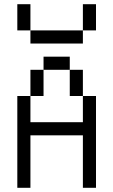

<svg xmlns="http://www.w3.org/2000/svg" viewBox="-20 -895 540 915"><path d="M62.5 -437.5V0H125Q125 0 125 -250H375Q375 -250 375 0H437.5V-437.5H375Q375 -437.5 375 -312.5H125Q125 -312.5 125 -437.5ZM125 -437.5H187.5Q187.5 -437.5 187.5 -562.5H125Q125 -562.5 125 -437.5ZM375 -437.5Q375 -437.5 375 -562.5H312.5Q312.5 -562.5 312.5 -437.5ZM187.5 -562.5H312.5V-625H187.5ZM125 -750V-687.5H375V-750ZM125 -750Q125 -750 125 -875H62.5Q62.5 -875 62.5 -750ZM375 -750H437.5Q437.5 -750 437.5 -875H375Q375 -875 375 -750Z"/></svg>

Font: BFUnifontExMono
Style: Regular
Weight: 500
Version: Version 15.0.06